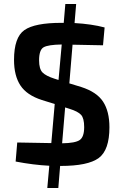

<svg xmlns="http://www.w3.org/2000/svg" viewBox="-20 -816 610 958"><path d="M326 -400 385 -382Q463 -357 494.5 -308.5Q526 -260 526 -181Q526 -67 472.5 -27.5Q419 12 282 12H280L271 122H216L226 11Q146 7 58 -10L66 -105L236 -102L253 -297L189 -317Q114 -341 82 -389.5Q50 -438 50 -517Q50 -630 102 -666Q154 -702 286 -702H298L306 -796H360L352 -701Q438 -696 502 -679L494 -590Q365 -593 342 -593ZM272 -417 288 -594Q220 -593 197.5 -580Q175 -567 175 -515Q175 -472 192 -454.5Q209 -437 253 -423ZM305 -280 290 -101Q356 -102 378 -117.5Q400 -133 400 -182Q400 -226 384.5 -243Q369 -260 327 -273Z"/></svg>

Font: Exo 2.0 Semi Bold
Style: Regular
Weight: 600
Designer: Natanael Gama
Version: Version 1.001;PS 001.001;hotconv 1.0.70;makeotf.lib2.5.58329